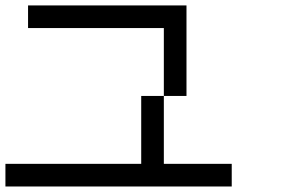

<svg xmlns="http://www.w3.org/2000/svg" viewBox="-20 -770 1040 707"><path d="M0 -83.3V-166.7H500V-416.7H583.3V-166.7H833.3V-83.3ZM666.7 -416.7H583.3V-666.7H83.3V-750H666.7Z"/></svg>

Font: GalmuriMono11 Regular
Style: Regular
Weight: 400
Designer: Lee Minseo (quiple)
Version: Version 2.399;hotconv 1.1.1;makeotfexe 2.6.0 DEVELOPMENT